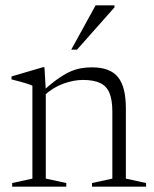

<svg xmlns="http://www.w3.org/2000/svg" viewBox="-20 -697 576 717"><path d="M151 -360V-30L227.5 -13.5V0H25.5V-13.5L101 -30V-377Q93 -381 75 -386.5Q57 -392 23 -400.5V-411.5L140 -446H146ZM323.5 -13.5 399.5 -30V-281Q399.5 -324 388.8 -349.8Q378 -375.5 353.8 -387Q329.5 -398.5 289.5 -398.5Q256 -398.5 217.8 -385Q179.5 -371.5 147 -342L133 -350.5Q165 -380 190.8 -398.8Q216.5 -417.5 238.2 -427.8Q260 -438 280.8 -441.8Q301.5 -445.5 323 -445.5Q391 -445.5 420.5 -409.2Q450 -373 450 -292.5V-30L525.5 -13.5V0H323.5ZM246 -511.5 337 -677H407.5V-669.5L267.5 -511.5Z"/></svg>

Font: Newsreader 24pt Light
Style: Regular
Weight: 300
Designer: Hugues Gentile
Foundry: Production Type
Version: Version 1.003